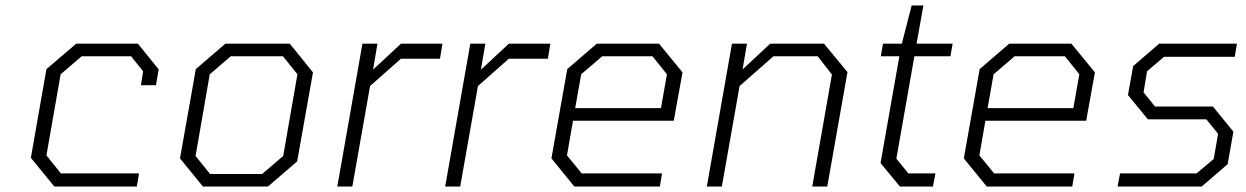

<svg xmlns="http://www.w3.org/2000/svg" viewBox="-20 -683 4564 703"><path d="M179 0 93 -105 150 -430 259 -523H485L561 -429L551 -371H496L504 -422L460 -477H279L202 -411L150 -114L203 -48H489L481 0Z M723 0 639 -103 697 -430 805 -523H1041L1126 -418L1068 -92L961 0ZM749 -46H940L1017 -112L1069 -411L1016 -477H825L748 -411L696 -112Z M1215 0 1307 -523H1362L1346 -428L1448 -523H1600L1591 -468H1448L1335 -368L1270 0Z M1610 0 1702 -523H1757L1741 -428L1843 -523H1995L1986 -468H1843L1730 -368L1665 0Z M2083 0 1999 -103 2057 -430 2165 -523H2393L2479 -418L2447 -241H2078L2056 -114L2110 -48H2404L2396 0ZM2086 -287H2400L2422 -411L2369 -477H2185L2108 -411Z M2568 0 2660 -523H2715L2699 -429L2800 -523H2997L3083 -419L3009 0H2954L3026 -410L2974 -477H2812L2688 -368L2623 0Z M3275 0 3204 -86 3273 -477H3205L3213 -523H3282L3318 -663H3361L3336 -523H3468L3460 -477H3328L3262 -102L3306 -48H3405L3396 0Z M3593 0 3509 -103 3567 -430 3675 -523H3903L3989 -418L3957 -241H3588L3566 -114L3620 -48H3914L3906 0ZM3596 -287H3910L3932 -411L3879 -477H3695L3618 -411Z M4072 0 4081 -48H4361L4424 -101L4440 -193L4397 -246H4183L4110 -335L4129 -441L4224 -523H4509L4501 -475H4242L4180 -422L4167 -345L4209 -293H4421L4496 -201L4475 -82L4380 0Z"/></svg>

Font: Tomorrow Light
Style: Italic
Weight: 300
Italic angle: -10°
Designer: Tony de Marco, Monica Rizzolli
Foundry: Just in Type
Version: Version 2.002